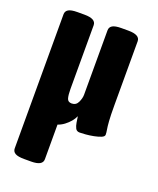

<svg xmlns="http://www.w3.org/2000/svg" viewBox="-137 -608 740 898"><g transform="rotate(20 233.5 -159.5)"><path d="M92 206Q61 206 47.5 198Q34 190 34 174V-493Q34 -509 47.5 -517Q61 -525 92 -525H127Q184 -525 184 -493V-176Q184 -147 188.5 -130.5Q193 -114 212 -114Q234 -114 243.5 -134.5Q253 -155 253 -172V-493Q253 -509 266.5 -517Q280 -525 311 -525H345Q403 -525 403 -493V-176Q403 -124 405 -96.5Q407 -69 409.5 -55.5Q412 -42 412 -31Q412 -22 397.5 -16Q383 -10 362.5 -6Q342 -2 323 -0.5Q304 1 294 1Q279 1 273 -10.5Q267 -22 264.5 -38Q262 -54 260 -68Q247 -39 216 -15.5Q185 8 142 8Q141 8 138.5 6.5Q136 5 128 1L184 -59V174Q184 206 127 206Z"/></g></svg>

Font: Asap Condensed VF Beta
Style: Regular
Weight: 400
Designer: Pablo Cosgaya
Foundry: Omnibus-Type
Version: Version 1.008